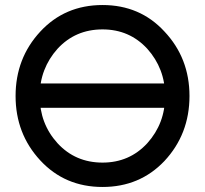

<svg xmlns="http://www.w3.org/2000/svg" viewBox="-20 -732 815 764"><path d="M388 -712Q238 -712 140 -606Q42 -500 42 -350Q42 -200 140 -94Q238 12 388 12Q536 12 634 -91Q734 -198 734 -350Q734 -501 634 -607Q537 -712 388 -712ZM388 -615Q495 -615 566 -538Q601 -499 619 -452Q637 -405 637 -350Q637 -241 566 -162Q495 -85 388 -85Q280 -85 209 -162Q138 -240 138 -350Q138 -405 156 -452Q174 -499 209 -538Q280 -615 388 -615ZM113 -303H664V-400H113Z"/></svg>

Font: Unageo
Style: Medium
Weight: 500
Designer: Richard Sepsi
Foundry: Richard Sepsi
Version: Version 2.000